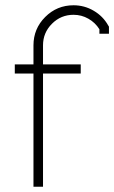

<svg xmlns="http://www.w3.org/2000/svg" viewBox="-20 -708 433 728"><path d="M36.1 -429.2V-463.9H106.9V-536.1Q106.9 -599.1 151.4 -643.6Q195.8 -688 258.8 -688Q300.3 -688 335.4 -667.2Q370.6 -646.5 390.1 -611.8L393.1 -606.9V-580.1H356.9V-597.2Q340.8 -622.6 314.9 -637.2Q289.1 -651.9 258.8 -651.9Q210.9 -651.9 177 -617.9Q143.1 -584 143.1 -536.1V-463.9H286.1V-429.2H143.1V0H106.9V-429.2Z"/></svg>

Font: Rawengulk
Style: Regular
Weight: 400
Version: Version 0.92